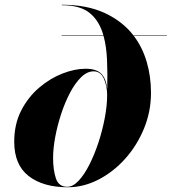

<svg xmlns="http://www.w3.org/2000/svg" viewBox="-20 -780 724 810"><path d="M240 -630H416.5Q400 -690.5 359.5 -724.2Q319 -758 241 -758V-760Q346.5 -760 422 -725Q497.5 -690 543.5 -630H684V-628H545Q581 -580 599 -518.8Q617 -457.5 617 -388Q617 -309.5 587.5 -237.8Q558 -166 508 -110.2Q458 -54.5 395.2 -22.2Q332.5 10 266 10Q162 10 101 -37.2Q40 -84.5 40 -182Q40 -256.5 69.5 -313.8Q99 -371 145.2 -410.2Q191.5 -449.5 243.5 -469.8Q295.5 -490 341 -490Q386 -490 406.8 -469.5Q427.5 -449 432.5 -405Q434 -471 431.5 -527.5Q429 -584 417 -628H240ZM204 -114Q204 -63 215.8 -27.5Q227.5 8 264 8Q288 8 312 -17.8Q336 -43.5 357.5 -86.2Q379 -129 395.8 -180.2Q412.5 -231.5 422.2 -283.2Q432 -335 432 -378Q432 -417 418.2 -448Q404.5 -479 375 -479Q347.5 -479 322.2 -454.2Q297 -429.5 275.5 -388.8Q254 -348 238 -299.2Q222 -250.5 213 -202Q204 -153.5 204 -114Z"/></svg>

Font: Bodoni* 96
Style: Bold Italic
Weight: 700
Italic angle: -13°
Version: Version 2.2